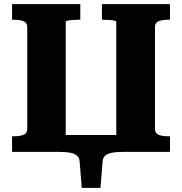

<svg xmlns="http://www.w3.org/2000/svg" viewBox="-20 -730 876 923"><path d="M38 -710H366V-635H358Q345 -635 330.5 -634Q316 -633 306 -631Q296 -629 296 -625V0H38V-75H49Q76 -75 93.5 -82Q111 -89 111 -111V-599Q111 -621 93.5 -628Q76 -635 49 -635H38ZM470 -710H797V-635H787Q760 -635 742.5 -628Q725 -621 725 -599V-111Q725 -89 742.5 -82Q760 -75 787 -75H797V0H539V-625Q539 -629 529.5 -631Q520 -633 506 -634Q492 -635 478 -635H470ZM187 0V-81H645V0H579Q540 0 517.5 4.5Q495 9 484.5 19.5Q474 30 473 48L463 173H373L363 48Q362 30 351.5 19.5Q341 9 318.5 4.5Q296 0 257 0Z"/></svg>

Font: Roboto Serif
Style: Bold
Weight: 700
Designer: Greg Gazdowicz
Foundry: Commercial Type
Version: Version 1.008